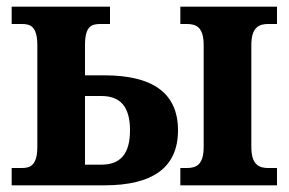

<svg xmlns="http://www.w3.org/2000/svg" viewBox="-20 -556 868 576"><path d="M521 0H811V-52H784C757 -52 734 -62 734 -115V-421C734 -474 757 -484 784 -484H811V-536H521V-484H541C569 -484 591 -474 591 -421V-115C591 -62 569 -52 541 -52H521ZM15 0H293C439 0 514 -54 514 -165C514 -277 438 -330 293 -330H235V-421C235 -478 255 -484 281 -484H310V-536H15V-484H46C71 -484 92 -477 92 -420V-116C92 -60 71 -52 46 -52H15ZM235 -62V-268H284C341 -268 370 -236 370 -165C370 -94 341 -62 284 -62Z"/></svg>

Font: Noto Serif SemiCondensed
Style: Bold
Weight: 700
Width: 4
Designer: Monotype Design Team
Foundry: Monotype Imaging Inc.
Version: Version 2.015